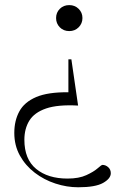

<svg xmlns="http://www.w3.org/2000/svg" viewBox="-20 -540 490 772"><path d="M258.5 -415Q235.5 -415 220.5 -430.2Q205.5 -445.5 205.5 -467.5Q205.5 -489.5 220.5 -504.5Q235.5 -519.5 258.5 -519.5Q281 -519.5 296.2 -504.5Q311.5 -489.5 311.5 -467.5Q311.5 -445.5 296.2 -430.2Q281 -415 258.5 -415ZM294.5 213Q248.5 213 202.8 198Q157 183 119.8 154.5Q82.5 126 60 85.5Q37.5 45 37.5 -5.5Q37.5 -55 57.8 -92.2Q78 -129.5 125.5 -149.8Q173 -170 255 -169V-301.5H267L294 -115.5Q212.5 -120 165.2 -103.8Q118 -87.5 98 -55Q78 -22.5 78 22Q78 100 125.2 139Q172.5 178 251.5 178Q297.5 178 327.2 164.2Q357 150.5 372.5 136.8Q388 123 392 123Q404.5 123 415 132.2Q425.5 141.5 425.5 156.5Q425.5 178 394.5 195.5Q363.5 213 294.5 213Z"/></svg>

Font: Newsreader 72pt Light
Style: Regular
Weight: 300
Designer: Hugues Gentile
Foundry: Production Type
Version: Version 1.003; ttfautohint (v1.8.3)